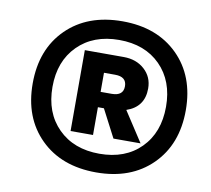

<svg xmlns="http://www.w3.org/2000/svg" viewBox="-76 -756 933 851"><g transform="rotate(10 390.0 -330.0)"><path d="M409 -670Q565 -670 659 -577Q753 -484 753 -330Q753 -176 659 -83Q565 10 409 10Q252 10 158 -83Q64 -176 64 -330Q64 -484 158 -577Q252 -670 409 -670ZM223 -144Q293 -74 409 -74Q525 -74 594.5 -144Q664 -214 664 -330Q664 -446 594.5 -516Q525 -586 409 -586Q293 -586 223 -516Q153 -446 153 -330Q153 -214 223 -144ZM572 -396Q572 -313 493 -286L581 -151H459L394 -276H367V-151H266V-515H441Q498 -515 535 -481.5Q572 -448 572 -396ZM367 -431V-345H417Q469 -345 469 -388Q469 -431 417 -431Z"/></g></svg>

Font: Elaine Sans
Style: Bold Italic
Weight: 700
Italic angle: -13°
Designer: Wei Huang
Foundry: Wei Huang
Version: Version 2.001;December 24, 2019;FontCreator 12.0.0.2547 64-b